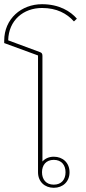

<svg xmlns="http://www.w3.org/2000/svg" viewBox="-26 -882 411 914"><path d="M230 12C273 12 305 -17 305 -62C305 -107 273 -136 230 -136C207 -136 188 -127 176 -113V-616C176 -626 173 -631 164 -634L13 -690C15 -786 86 -844 174 -844C244 -844 292 -818 326 -780L340 -793C310 -828 256 -862 174 -862C76 -862 -6 -793 -6 -688V-677L155 -618V-62C155 -17 187 12 230 12ZM230 -3C193 -3 174 -28 174 -62C174 -96 193 -121 230 -121C267 -121 286 -96 286 -62C286 -28 267 -3 230 -3Z"/></svg>

Font: IBM Plex Thai Looped Thin
Style: Regular
Weight: 100
Designer: Mike Abbink, Paul van der Laan, Pieter van Rosmalen, Ben Mitchell, Mark Frömberg
Foundry: Bold Monday
Version: Version 1.0